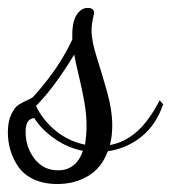

<svg xmlns="http://www.w3.org/2000/svg" viewBox="-58 -415 433 486"><path d="M-38.1 -80.1Q-38.1 -107.4 -29.3 -125.7Q-20.5 -144 -10.5 -150.1Q-0.5 -156.2 11.5 -161.6Q23.4 -167 25.9 -169.9Q90.3 -240.2 125 -314.9V-327.1Q125 -361.3 136.5 -378.2Q147.9 -395 164.1 -395Q180.2 -395 180.2 -381.8Q180.2 -380.4 177 -366Q173.8 -351.6 173.8 -337.9Q173.8 -311 187 -269.8Q200.2 -228.5 213.1 -182.4Q226.1 -136.2 226.1 -97.2Q226.1 -70.3 220.2 -47.9Q256.3 -54.2 287.1 -80.6Q317.9 -106.9 346.2 -161.1L355 -150.9Q336.9 -98.6 299.8 -68.8Q262.7 -39.1 214.8 -32.2Q199.7 9.3 165.8 30Q131.8 50.8 86.9 50.8Q53.2 50.8 27.8 39.1Q2.4 27.3 -11.2 7.6Q-24.9 -12.2 -31.5 -34.2Q-38.1 -56.2 -38.1 -80.1ZM161.1 -96.2Q161.1 -124 155.8 -155.3Q150.4 -186.5 141.6 -222.9Q132.8 -259.3 129.9 -276.9Q79.1 -192.9 33.2 -147Q49.3 -112.3 81.5 -85.2Q113.8 -58.1 157.2 -48.8Q161.1 -75.2 161.1 -96.2ZM88.9 16.1Q134.8 16.1 151.9 -33.2Q112.3 -41 79.1 -64.7Q45.9 -88.4 28.8 -116.2Q6.8 -114.7 6.8 -81.1Q6.8 -42.5 29.3 -13.2Q51.8 16.1 88.9 16.1Z"/></svg>

Font: Dancing Script OT
Style: Regular
Weight: 400
Foundry: Pablo Impallari. www.impallari.com
Version: Version 1.000